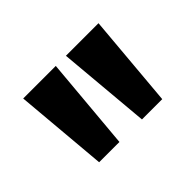

<svg xmlns="http://www.w3.org/2000/svg" viewBox="-76 -1015 723 723"><g transform="rotate(-45 285.0 -654.0)"><path d="M345 -468.5H453L485.5 -840.5H312ZM117 -468.5H225L258 -840.5H84.5Z"/></g></svg>

Font: Spartan ExtraBold
Style: Regular
Weight: 800
Designer: Matt Bailey, Mirko Velimirovic
Foundry: Matt Bailey
Version: Version 1.003; ttfautohint (v1.8.3)